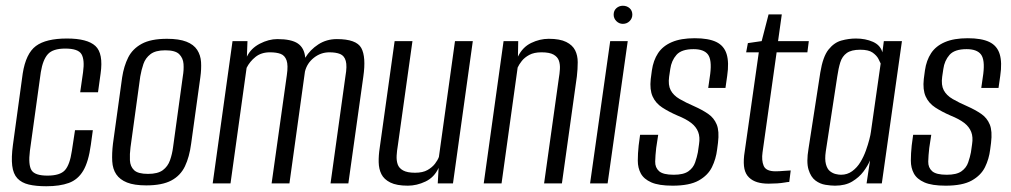

<svg xmlns="http://www.w3.org/2000/svg" viewBox="-20 -638 3519 668"><path d="M141 10Q105 10 80 4Q55 -2 40.5 -17.5Q26 -33 22.5 -61.5Q19 -90 25 -134L59 -382Q70 -452 105 -478Q140 -504 213 -504Q284 -504 312 -478Q340 -452 330 -382L321 -317H259L269 -387Q275 -430 263.5 -449.5Q252 -469 207 -469Q164 -469 146.5 -449.5Q129 -430 122 -387L84 -113Q78 -65 89.5 -46Q101 -27 145 -27Q189 -27 206 -46Q223 -65 230 -113L241 -185H303L296 -134Q288 -75 269.5 -44Q251 -13 219.5 -1.5Q188 10 141 10Z M489 7Q447 7 422 -3Q397 -13 384.5 -31.5Q372 -50 370.5 -77Q369 -104 373 -138L405 -369Q411 -408 426 -438Q441 -468 473 -485.5Q505 -503 561 -503Q603 -503 628.5 -493Q654 -483 666 -464.5Q678 -446 679.5 -422Q681 -398 677 -369L645 -138Q639 -92 623.5 -59.5Q608 -27 576 -10Q544 7 489 7ZM495 -33Q529 -33 546.5 -46Q564 -59 571.5 -80.5Q579 -102 582 -125L616 -372Q620 -395 618.5 -415.5Q617 -436 603.5 -449.5Q590 -463 555 -463Q521 -463 503.5 -449.5Q486 -436 479 -415.5Q472 -395 468 -372L434 -125Q431 -102 432 -80.5Q433 -59 446.5 -46Q460 -33 495 -33Z M720 0 789 -495H841L839 -441Q853 -470 884 -486Q915 -502 945 -502Q994 -502 1016.5 -486.5Q1039 -471 1042 -437Q1059 -465 1087.5 -483.5Q1116 -502 1152 -502Q1220 -502 1237 -471Q1254 -440 1244 -371L1192 0H1130L1182 -374Q1188 -408 1183 -426Q1178 -444 1163.5 -450Q1149 -456 1126 -456Q1096 -456 1072 -437Q1048 -418 1041 -389L987 0H925L978 -377Q983 -411 977 -428Q971 -445 956.5 -450.5Q942 -456 919 -456Q889 -456 869 -440Q849 -424 838 -402L782 0Z M1399 8Q1360 8 1338 -3Q1316 -14 1307 -32Q1298 -50 1297.5 -73.5Q1297 -97 1301 -123L1353 -495H1415L1364 -131Q1361 -114 1360 -97Q1359 -80 1363.5 -66.5Q1368 -53 1382.5 -45Q1397 -37 1424 -37Q1451 -37 1467.5 -46.5Q1484 -56 1493.5 -68.5Q1503 -81 1507 -92L1563 -495H1625L1556 0H1503L1506 -54Q1491 -21 1460.5 -6.5Q1430 8 1399 8Z M1663 0 1732 -495H1783L1782 -441Q1798 -474 1828 -488.5Q1858 -503 1889 -503Q1928 -503 1950 -492Q1972 -481 1981 -463Q1990 -445 1990 -421.5Q1990 -398 1987 -372L1935 0H1873L1924 -364Q1927 -381 1928 -397.5Q1929 -414 1924.5 -427Q1920 -440 1906 -448Q1892 -456 1864 -456Q1838 -456 1821.5 -447Q1805 -438 1795.5 -426Q1786 -414 1781 -403L1725 0Z M2033 0 2103 -495H2164L2094 0ZM2147 -555Q2134 -555 2124.5 -564.5Q2115 -574 2115 -587Q2115 -601 2124.5 -609.5Q2134 -618 2147 -618Q2161 -618 2170.5 -609.5Q2180 -601 2180 -587Q2180 -574 2170.5 -564.5Q2161 -555 2147 -555Z M2320 8Q2272 8 2246 -3.5Q2220 -15 2209.5 -34.5Q2199 -54 2199 -79Q2199 -104 2202 -132L2207 -169H2270L2263 -123Q2260 -97 2259.5 -76Q2259 -55 2273 -42.5Q2287 -30 2324 -30Q2358 -30 2375 -42Q2392 -54 2398.5 -73Q2405 -92 2408 -108L2412 -136Q2416 -161 2409 -179Q2402 -197 2384.5 -210.5Q2367 -224 2337 -236Q2307 -249 2284 -264Q2261 -279 2250.5 -302.5Q2240 -326 2244 -363L2248 -393Q2253 -428 2269.5 -453Q2286 -478 2317.5 -491.5Q2349 -505 2397 -505Q2445 -505 2472 -492Q2499 -479 2508 -450Q2517 -421 2510 -374L2504 -332H2444L2451 -381Q2457 -430 2443 -448.5Q2429 -467 2393 -467Q2351 -467 2333.5 -447Q2316 -427 2312 -398L2308 -371Q2304 -342 2313.5 -324Q2323 -306 2344.5 -293.5Q2366 -281 2396 -268Q2423 -256 2443.5 -242Q2464 -228 2473.5 -205Q2483 -182 2478 -141L2475 -118Q2471 -85 2457 -56.5Q2443 -28 2411 -10Q2379 8 2320 8Z M2654 1Q2632 1 2615 -4Q2598 -9 2586 -20.5Q2574 -32 2570 -50.5Q2566 -69 2569 -97L2620 -456H2576L2582 -488L2630 -495L2654 -588H2700L2687 -495H2794L2789 -456H2682L2633 -108Q2629 -80 2637 -61Q2645 -42 2678 -42Q2691 -42 2707.5 -43.5Q2724 -45 2731 -45L2726 -5Q2721 -5 2710 -3Q2699 -1 2684 0Q2669 1 2654 1Z M2885 8Q2871 8 2852 5Q2833 2 2817 -10Q2801 -22 2793 -48Q2785 -74 2793 -121L2834 -386Q2843 -441 2862.5 -465.5Q2882 -490 2907.5 -497Q2933 -504 2958 -504Q2991 -504 3017 -492.5Q3043 -481 3050 -456L3055 -495H3118L3048 0H2995L3007 -80Q2999 -61 2984 -41Q2969 -21 2945 -6.5Q2921 8 2885 8ZM2906 -30Q2928 -30 2945 -42.5Q2962 -55 2973.5 -74Q2985 -93 2992.5 -114Q3000 -135 3004.5 -152.5Q3009 -170 3010 -179L3044 -417Q3042 -422 3036 -433.5Q3030 -445 3016 -455Q3002 -465 2973 -465Q2942 -465 2926 -453.5Q2910 -442 2903.5 -421Q2897 -400 2893 -372L2853 -111Q2849 -84 2853.5 -67Q2858 -50 2867.5 -42.5Q2877 -35 2887.5 -32.5Q2898 -30 2906 -30Z M3270 8Q3222 8 3196 -3.5Q3170 -15 3159.5 -34.5Q3149 -54 3149 -79Q3149 -104 3152 -132L3157 -169H3220L3213 -123Q3210 -97 3209.5 -76Q3209 -55 3223 -42.5Q3237 -30 3274 -30Q3308 -30 3325 -42Q3342 -54 3348.5 -73Q3355 -92 3358 -108L3362 -136Q3366 -161 3359 -179Q3352 -197 3334.5 -210.5Q3317 -224 3287 -236Q3257 -249 3234 -264Q3211 -279 3200.5 -302.5Q3190 -326 3194 -363L3198 -393Q3203 -428 3219.5 -453Q3236 -478 3267.5 -491.5Q3299 -505 3347 -505Q3395 -505 3422 -492Q3449 -479 3458 -450Q3467 -421 3460 -374L3454 -332H3394L3401 -381Q3407 -430 3393 -448.5Q3379 -467 3343 -467Q3301 -467 3283.5 -447Q3266 -427 3262 -398L3258 -371Q3254 -342 3263.5 -324Q3273 -306 3294.5 -293.5Q3316 -281 3346 -268Q3373 -256 3393.5 -242Q3414 -228 3423.5 -205Q3433 -182 3428 -141L3425 -118Q3421 -85 3407 -56.5Q3393 -28 3361 -10Q3329 8 3270 8Z"/></svg>

Font: Alumni Sans
Style: Italic
Weight: 400
Italic angle: -8°
Version: Version 1.016